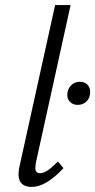

<svg xmlns="http://www.w3.org/2000/svg" viewBox="-20 -731 375 756"><path d="M53 -45Q53 -57 56 -72L197 -711H258L121 -89Q119 -75 119 -70Q119 -49 138 -49Q152 -49 168.5 -60.5Q185 -72 208 -95L230 -69Q161 5 105 5Q53 5 53 -45ZM245 -357Q245 -379 259 -394Q273 -409 294 -409Q313 -409 324 -398Q335 -387 335 -369Q335 -346 321 -332Q307 -318 286 -318Q268 -318 256.5 -329Q245 -340 245 -357Z"/></svg>

Font: LXGW Bright GB
Style: Italic
Weight: 400
Italic angle: -12°
Designer: Christian Thalmann (Catharsis Fonts)
Foundry: LXGW / Christian Thalmann (Catharsis Fonts) / Fontworks Inc.
Version: Version 5.510